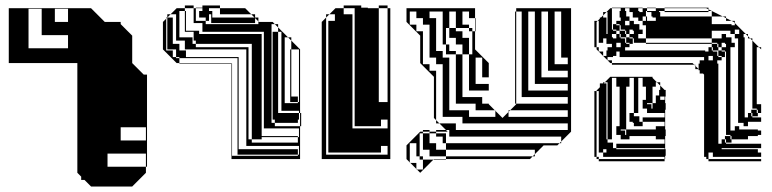

<svg xmlns="http://www.w3.org/2000/svg" viewBox="-20 -580 2816 700"><path d="M420 -116V-68H512V-116ZM228 -500V-548H180V-500ZM132 -548H84V-404H228V-452H132ZM312 100 288 76H276V64L262 50V-350H12V-550H312L362 -500H420V-492L462 -450V-350L504 -308H516V28H512V-20H372V28H512V50L462 100Z M782 -528V-550H742V-540H754V-528ZM750 -528H742V-516H908L896 -528H754V-516H750ZM994 -180V-176H1006V-208H994V-204H974V-228H994V-208H1006V-240H994V-228H974V-252H994V-240H1006V-272H994V-252H974V-276H994V-272H1006V-304H994V-300H974V-324H994V-304H1006V-336H994V-324H974V-348H994V-336H1006V-368H994V-348H974V-372H994V-368H1006V-400H994V-396H974V-420H994V-400H1006V-432H994V-420H974V-444H994V-432H1006V-464H994V-480L982 -492H970V-132H982V-120H1074V0H824V-348H634V-350H624L574 -400V-500L586 -512V-516H590V-528H602L590 -516H610V-496H622V-528H602L624 -550H654V-540H658V-528H686V-550H654V-560H686V-550H694V-504H730V-492H922V-502L910 -514V-496H750V-516H742V-504H730V-516H706V-540H718V-550H694V-552H718V-560H782V-550H874L896 -528H910V-516H922V-502L924 -500H974L982 -492H994V-480L1030 -444H1042V-432L1074 -400V-168H1078V-120H1074V-168H1070V-176H994V-168H1070V-144H1066V-132H982V-144H974V-180ZM994 -444H974V-464H994ZM942 -432V-464H706V-456H934V-432ZM942 -400V-432H934V-400ZM942 -368V-400H934V-368ZM1042 -396H1038V-400H1042ZM942 -336V-368H934V-336ZM942 -304V-336H934V-304ZM942 -272V-304H934V-272ZM942 -240V-272H934V-240ZM942 -208V-240H934V-208ZM1042 -252H1038V-276H1042V-272H1070V-304H1042V-300H1038V-324H1042V-304H1070V-336H1042V-324H1038V-348H1042V-336H1070V-368H1042V-348H1038V-372H1042V-368H1070V-400H1042V-432L1030 -444H1018V-204H1066V-208H1038V-228H1066V-208H1070V-240H1042V-228H1038V-252H1042V-240H1070V-272H1042ZM942 -176V-208H934V-176ZM942 -144V-176H934V-144ZM942 -144H934V-112H942ZM1070 -80V-112H934V-84H1066V-80ZM934 -72H898V-420H694V-432H686V-464H654V-468H706V-464H718V-496H658V-492H654V-516H658V-496H686V-528H658V-516H654V-540H634V-444H682V-420H694V-408H886V-72H898V-60H1066V-80H934ZM850 -60H846V-84H850V-80H878V-112H850V-108H846V-132H850V-112H878V-144H850V-132H846V-156H850V-144H878V-176H850V-156H846V-180H850V-176H878V-208H850V-204H846V-228H850V-208H878V-240H850V-228H846V-252H850V-240H878V-272H850V-252H846V-276H850V-272H878V-304H850V-300H846V-324H850V-304H878V-336H850V-324H846V-348H850V-336H878V-368H850V-348H846V-368H634V-372H622V-396H658V-372H850V-368H878V-400H634V-396H622V-400H590V-420H634V-400H654V-432H610V-420H590V-444H610V-432H622V-464H610V-444H590V-468H610V-464H622V-496H610V-492H590V-516L586 -512V-396H610V-372H622V-368H634V-350H824V-348H826V-12H1066V-16H846V-36H1066V-16H1070V-48H850V-36H846V-60H850V-48H878V-80H850ZM610 -468H590V-492H610ZM658 -492V-468H654V-492ZM994 -372H974V-396H994ZM1042 -372H1038V-396H1042ZM1042 -276H1038V-300H1042ZM850 -276H846V-300H850ZM994 -276H974V-300H994ZM850 -180H846V-204H850ZM994 -180H974V-204H994ZM850 -84H846V-108H850Z M1369 -24H1177V-504H1201V-528H1181L1203 -550H1233V-528H1265V-112H1393V-144H1369V-120H1273V-550H1233V-560H1297V-552H1321V-550H1361V-208H1393V-550H1361V-560H1393V-550H1403V0H1153V-500L1169 -516V-528H1181L1169 -516V-16H1393V-48H1369Z M1882 -490V-514H1862V-490ZM1702 -382V-466H1690V-478H1642V-538H1618V-478H1642V-466H1666V-442H1690V-382ZM2050 -346V-370H2026V-538H2002V-346ZM2050 -298V-322H1978V-538H1954V-298ZM2050 -250V-274H1930V-538H1906V-250ZM2050 -202V-226H1862V-202ZM2050 -106V-130H1666V-154H1594V-346H1570V-370H1546V-490H1522V-514H1498V-538H1474V-490H1498V-466H1522V-346H1546V-322H1570V-142L1582 -130H1642V-106ZM1594 -94V-100H1570V-94ZM1786 -154V-176L1784 -178H1714V-202H1642V-382H1606V-394H1642V-382H1666V-226H1738V-202H1762V-200L1784 -178H1786V-176L1812 -150L1834 -172V-178H1840L1834 -172V-154H2050V-178H1840L1862 -200V-202H1858V-538H1862V-514H1882V-538H1862V-550H2062V-100L2026 -64V-58H2020L2026 -64V-82H1606V-58H2020L2012 -50H1962L1930 -18V-10H1922L1930 -18V-34H1606V-58H1594V-82H1570V-94H1546V-100H1570V-106H1606L1612 -100H1594V-94H1606V-82H1618V-106H1606L1582 -130H1570V-142L1562 -150V-300L1512 -350V-450L1462 -500V-550H1712V-514H1714V-490H1712V-514H1690V-538H1666V-490H1690V-478H1702V-466H1712V-400L1762 -350V-298H1738V-370H1714V-274H1762V-250H1690V-382H1666V-418H1642V-442H1618V-478H1606V-418H1618V-394H1606V-418H1594V-538H1546V-514H1570V-394H1594V-370H1618V-178H1690V-154ZM1522 38V2H1510V-10H1498V-58H1474V12L1476 14H1498V36L1500 38ZM1882 -466V-490H1862V-466ZM1882 -442V-466H1862V-442ZM1714 -466H1712V-490H1714ZM1882 -418V-442H1862V-418ZM1882 -394V-418H1862V-394ZM1882 -370V-394H1862V-370ZM1882 -346V-370H1862V-346ZM1882 -322V-346H1862V-322ZM1882 -298V-322H1862V-298ZM1882 -274V-298H1862V-274ZM1882 -250V-274H1862V-250ZM1882 -250H1862V-226H1882ZM1512 50 1500 38H1498V36L1476 14H1474V12L1462 0V-50L1512 -100H1522V-106H1546V-100H1522V-94H1546V-58H1570V-34H1606V-10H1922L1912 0H1606V2H1560L1562 0H1606V-10H1546V-34H1522V-94H1510V-10H1522V2H1560Z M2311 -540V-536H2323V-550H2307V-540ZM2563 -536H2403V-540H2371V-550H2339V-552H2371V-550H2403V-540H2563ZM2339 -504H2335V-520H2323V-504H2371V-516H2359V-520H2355V-536H2339V-540H2335V-520H2339ZM2275 -488V-504H2259V-488ZM2215 -492H2227V-488H2215ZM2195 -472V-488H2191V-472ZM2675 -456V-472H2659V-456ZM2227 -440V-456H2211V-444H2215V-440ZM2263 -444H2275V-440H2263ZM2243 -408V-424H2227V-408ZM2599 -396H2611V-392H2599ZM2579 -360V-376H2563V-360ZM2163 -216V-232H2155V-216ZM2195 -232V-248H2191V-232ZM2371 -216H2359V-204H2339V-200H2355V-184H2359V-204H2371ZM2195 -184V-200H2191V-184ZM2707 -168H2695V-152H2707ZM2195 -136V-152H2191V-136ZM2195 -88V-104H2191V-88ZM2291 -168V-156H2311V-136H2323V-120H2291V-132H2287V-136H2275V-168H2263V-108H2243V-104H2259V-88H2263V-108H2371V-120H2403V-136H2323V-152H2403V-168H2339V-184H2323V-216H2335V-264H2323V-296H2307V-168ZM2611 -72H2599V-56H2611ZM2287 -420H2275V-424H2263V-440H2287V-424H2291V-440H2287V-444H2275V-456H2263V-468H2259V-472H2239V-468H2227V-472H2215V-488H2239V-472H2243V-488H2239V-492H2227V-504H2243V-516H2239V-540H2243V-550H2211V-552H2323V-550H2339V-540H2383V-536H2387V-520H2575V-492H2647V-488H2659V-496L2655 -500L2647 -504H2627V-514L2615 -520H2575V-540H2563V-546L2555 -550H2403V-552H2563V-546L2615 -520H2627V-514L2647 -504H2659V-496L2699 -456H2707V-448L2715 -440H2723V-432L2747 -408H2755V-400L2747 -408H2739V-200H2755V-168H2743V-180H2739V-184H2723V-432L2715 -440H2707V-448L2699 -456H2691V-444H2695V-168H2719V-156H2723V-152H2755V-136H2707V-120H2691V-132H2671V-440H2659V-456H2643V-468H2575V-440H2611V-456H2627V-444H2647V-424H2659V-408H2643V-104H2659V-120H2675V-108H2743V-104H2755V-88H2743V-84H2707V-72H2659V-88H2671V-84H2707V-72H2647V-84H2643V-88H2627V-376H2623V-372H2611V-376H2599V-392H2623V-376H2627V-392H2623V-396H2611V-408H2599V-420H2595V-424H2575V-440H2335V-488H2323V-504H2307V-516H2287V-536H2275V-550H2259V-540H2263V-520H2275V-504H2291V-492H2311V-472H2323V-456H2307V-440H2335V-424H2575V-420H2335V-424H2287ZM2195 -72V-60H2215V-40H2227V-36H2403V-40H2227V-56H2403V-72H2371V-84H2275V-72H2243V-88H2227V-120H2239V-264H2227V-296H2211V-72ZM2163 -472V-488H2155V-472ZM2195 -488V-504H2191V-488ZM2275 -472V-456H2291V-468H2287V-472ZM2163 -456V-472H2155V-456ZM2163 -440V-456H2155V-440ZM2195 -472H2191V-456H2195ZM2239 -468H2259V-456H2263V-444H2243V-456H2239ZM2163 -440H2155V-424H2163ZM2611 -424V-408H2627V-420H2623V-424ZM2575 -420H2595V-408H2599V-396H2579V-408H2575ZM2163 -408V-392H2179V-376H2191V-396H2195V-408H2211V-420H2191V-440H2179V-424H2155V-408ZM2215 -372H2195V-360H2211V-350H2505L2511 -344H2515V-340L2527 -328V-348H2531V-360H2547V-372H2239V-392H2227V-376H2215ZM2551 -324V-328H2563V-344H2575V-264H2555V-300L2547 -308V-312H2543L2531 -324ZM2195 -248V-264H2191V-248ZM2575 -216H2555V-264H2575ZM2371 -216V-232H2383V-252H2387V-268L2375 -280H2371V-264H2359V-216ZM2163 -200V-216H2155V-200ZM2403 -216V-228H2387V-216ZM2195 -216V-232H2191V-216ZM2163 -184V-200H2155V-184ZM2195 -200V-216H2191V-200ZM2163 -168V-184H2155V-168ZM2575 -168H2555V-216H2575ZM2163 -152V-168H2155V-152ZM2291 -168V-296H2275V-264H2263V-168ZM2743 -156H2723V-168H2719V-180H2739V-168H2743ZM2195 -168V-184H2191V-168ZM2163 -136V-152H2155V-136ZM2575 -120H2555V-168H2575ZM2195 -152V-168H2191V-152ZM2163 -120V-136H2155V-120ZM2163 -104V-120H2155V-104ZM2195 -120V-136H2191V-120ZM2163 -88V-104H2155V-88ZM2575 -72H2555V-120H2575ZM2195 -104V-120H2191V-104ZM2163 -72V-88H2155V-72ZM2163 -56V-72H2155V-56ZM2195 -72V-88H2191V-72ZM2163 -40V-56H2155V-40ZM2647 -60H2627V-72H2623V-84H2643V-72H2647ZM2595 -24H2555V-72H2575V-36H2595ZM2163 -40H2155V-24H2163ZM2191 -36H2179V-24H2191ZM2163 -232V-248H2155V-250L2167 -262V-276H2179V-280H2185L2181 -276H2191V-264H2195V-280H2185L2205 -300H2359V-296L2375 -280H2387V-268L2403 -252H2407V-228H2405V-204H2407V-180H2405V-108H2407V-84H2405V-36H2407V-12H2405V0H2403V-8H2179V-24H2155V-8H2163V0H2403V8H2163V0H2155V-8H2147V-248H2155V-232ZM2555 0V-8H2547V-308L2543 -312H2531V-324H2527V-328H2515V-340L2511 -344H2211V-350H2205L2155 -400V-408H2147V-504H2159L2155 -500V-488H2163V-504H2159L2167 -512V-516H2171L2179 -524V-536H2191L2179 -524V-516H2191V-504H2195V-536H2191L2205 -550H2211V-472H2215V-468H2227V-456H2239V-444H2243V-440H2259V-424H2263V-420H2275V-408H2259V-396H2551V-392H2563V-408H2575V-396H2579V-392H2595V-376H2599V-372H2611V-360H2595V-348H2599V-72H2623V-60H2627V-56H2755V-40H2611V-36H2743V-24H2755V-8H2579V-24H2563V-8H2555V-24H2563V0H2755V8H2563V0Z"/></svg>

Font: Rubik Broken Fax
Style: Regular
Weight: 400
Designer: Hubert and Fischer, NaN
Foundry: Hubert and Fischer, NaN
Version: Version 2.201